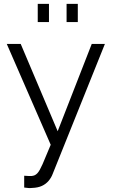

<svg xmlns="http://www.w3.org/2000/svg" viewBox="-20 -748 582 992"><path d="M105 160Q119 161 132 161.5Q145 162 151 160Q163 158 174 146Q185 134 200 100Q215 66 242 0L15 -521H87L278 -70L454 -521H522L252 151Q245 170 231 186.5Q217 203 196.5 212.5Q176 222 146 223Q137 224 127.5 223.5Q118 223 105 221ZM175 -634V-728H233V-634ZM324 -634V-728H382V-634Z"/></svg>

Font: Raleway Thin
Style: Regular
Weight: 400
Version: Version 4.026